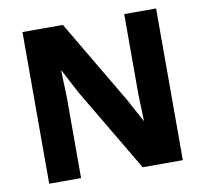

<svg xmlns="http://www.w3.org/2000/svg" viewBox="-75 -742 880 823"><g transform="rotate(-10 365.0 -330.0)"><path d="M655.8 -660.2V0H481L264.2 -366.2L210.9 -467.8H209L212.9 -351.1V0H74.2V-660.2H250L465.8 -294.9L520 -194.8H521L517.1 -310.1V-660.2Z"/></g></svg>

Font: Human Sans
Style: Bold
Weight: 700
Designer: Tim Radville
Foundry: Continuum
Version: Version 1.000;FEAKit 1.0